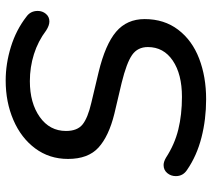

<svg xmlns="http://www.w3.org/2000/svg" viewBox="-54 -664 728 659"><g transform="rotate(-90 309.5 -335.0)"><path d="M56 -56Q34 -70 34 -95Q34 -112 44.5 -124.5Q55 -137 72 -137Q83 -137 97 -129Q143 -99 194 -86.5Q245 -74 306 -74Q384 -74 430.5 -105.5Q477 -137 477 -191Q477 -226 450 -245Q423 -264 354 -281L248 -306Q171 -325 132 -360.5Q93 -396 93 -465Q93 -529 129 -577.5Q165 -626 226.5 -652.5Q288 -679 362 -679Q420 -679 478 -661Q536 -643 581 -608Q601 -594 601 -569Q601 -553 591 -541Q581 -529 565 -529Q551 -529 534 -540Q497 -568 452.5 -582Q408 -596 360 -596Q285 -596 237 -562Q189 -528 189 -472Q189 -433 211.5 -415Q234 -397 286 -385L391 -360Q486 -337 529.5 -300Q573 -263 573 -202Q573 -135 536.5 -87Q500 -39 437.5 -15Q375 9 298 9Q229 9 166.5 -7Q104 -23 56 -56Z"/></g></svg>

Font: SN Pro
Style: Italic
Weight: 400
Italic angle: -9°
Designer: Tobias Whetton
Foundry: Supernotes
Version: Version 1.003